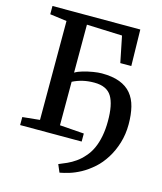

<svg xmlns="http://www.w3.org/2000/svg" viewBox="-137 -842 975 1156"><g transform="rotate(15 351.0 -264.0)"><path d="M345 215.5 324.5 167.5Q349.5 157.5 375.5 145.8Q401.5 134 427.2 116Q453 98 476.5 70.5Q499 45.5 514.5 11.5Q530 -22.5 538.2 -65.5Q546.5 -108.5 546.5 -158Q547 -262.5 516.5 -312.5Q486 -362.5 408 -362.5Q369 -362.5 336.5 -354.8Q304 -347 274 -332V-61L425.5 -50V0H42V-50L149.5 -61V-677.5L44.5 -691.5V-743H592L596.5 -516.5H528L495 -679.5L274 -688V-389Q292.5 -400.5 322.2 -409Q352 -417.5 383.5 -422.8Q415 -428 437 -428Q503.5 -428 548.8 -410.8Q594 -393.5 621.2 -360.8Q648.5 -328 660.2 -280.8Q672 -233.5 672 -173Q672 -111 655.2 -56.2Q638.5 -1.5 610.5 42.8Q582.5 87 549 117Q510 151.5 472.8 171.5Q435.5 191.5 403 201.2Q370.5 211 345 215.5Z"/></g></svg>

Font: Merriweather 28pt SemiBold
Style: Regular
Weight: 600
Version: Version 2.100